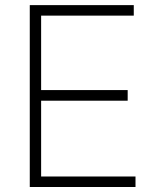

<svg xmlns="http://www.w3.org/2000/svg" viewBox="-20 -748 624 768"><path d="M99.1 0V-727.5H515.1V-685.5H144.5V-387.7H490.7V-345.2H144.5V-42H522V0Z"/></svg>

Font: Inter 18pt ExtraLight
Style: Regular
Weight: 250
Designer: Rasmus Andersson
Foundry: rsms
Version: Version 4.001;git-66647c0bb